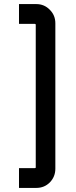

<svg xmlns="http://www.w3.org/2000/svg" viewBox="-20 -820 371 940"><path d="M158 -800H73V-703H151Q155 -703 155 -699V0Q155 3 151 3H73V100H158Q197 100 224 73Q251 45 251 6V-706Q251 -745 224 -772Q197 -800 158 -800Z"/></svg>

Font: Unageo
Style: Medium
Weight: 500
Designer: Richard Sepsi
Foundry: Richard Sepsi
Version: Version 2.000